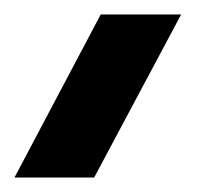

<svg xmlns="http://www.w3.org/2000/svg" viewBox="-54 -42 278 265"><path d="M-34 203 85 -22H196L76 203Z"/></svg>

Font: MuseoModerno Thin Medium
Style: Italic
Weight: 500
Italic angle: -9°
Version: Version 1.003